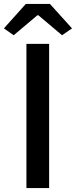

<svg xmlns="http://www.w3.org/2000/svg" viewBox="-38 -961 388 981"><path d="M97 0H213V-737H97ZM32 -781 153 -883H158L279 -781L330 -816L217 -941H94L-18 -816Z"/></svg>

Font: Source Han Sans JP Medium
Style: Regular
Weight: 500
Designer: Ryoko NISHIZUKA 西塚涼子 (kana, bopomofo & ideographs); Paul D. Hunt (Latin, Greek & Cyrillic); Sandoll Communications 산돌커뮤니
Foundry: Adobe
Version: Version 2.002;hotconv 1.0.116;makeotfexe 2.5.65601